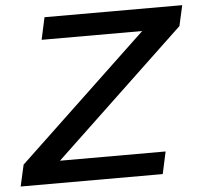

<svg xmlns="http://www.w3.org/2000/svg" viewBox="-50 -740 835 793"><g transform="rotate(-5 367.0 -344.0)"><path d="M4 0 24 -89 560 -596H143L163 -688H734L715 -603L175 -92H613L593 0Z"/></g></svg>

Font: Saira Expanded Medium
Style: Italic
Weight: 500
Width: 7
Italic angle: -12°
Designer: Hector Gatti with collaboration of the Omnibus-Type team
Foundry: Omnibus-Type
Version: Version 1.101